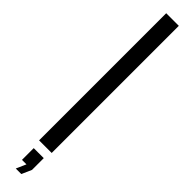

<svg xmlns="http://www.w3.org/2000/svg" viewBox="-320 -686 786 786"><g transform="rotate(45 73.0 -293.5)"><path d="M37 -736V0H110V-736ZM44 106H70L51 149H83L102 106V38H44Z"/></g></svg>

Font: Non Bureau Light
Style: Regular
Weight: 300
Designer: Jona Saucedo
Foundry: Non Foundry
Version: Version 1.000;FEAKit 1.0